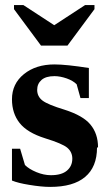

<svg xmlns="http://www.w3.org/2000/svg" viewBox="-20 -725 429 754"><path d="M365 -146H361Q361 -69 314 -30Q268 9 177 9Q143 9 95 1Q51 -6 27 -16V-141H59L78 -77Q94 -61 123 -49Q152 -37 180 -37Q222 -37 243 -55Q264 -73 264 -102Q264 -128 244 -145Q225 -161 157 -182Q87 -204 57 -242Q27 -280 27 -335Q27 -396 74 -434Q121 -472 194 -472Q240 -472 329 -458V-340H296L281 -394Q267 -408 242 -417Q216 -426 194 -426Q160 -426 143 -411Q126 -396 126 -372Q126 -346 147 -330Q168 -314 234 -294Q306 -271 335 -236Q365 -200 365 -146ZM351 -705V-689L245 -546H141L35 -689V-705H72L193 -626L314 -705Z"/></svg>

Font: Libra Serif Modern
Style: Bold
Weight: 700
Designer: Stefan Peev, Context Ltd
Foundry: Ascender Corporation
Version: Version 1.000